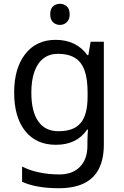

<svg xmlns="http://www.w3.org/2000/svg" viewBox="-20 -757 655 1017"><path d="M275 -546Q328 -546 370.5 -526Q413 -506 443 -465H448L460 -536H530V9Q530 85 504 136.5Q478 188 425 214Q372 240 290 240Q232 240 183.5 231.5Q135 223 97 206V125Q135 145 186 156Q237 167 295 167Q364 167 403.5 126.5Q443 86 443 16V-5Q443 -17 444 -39.5Q445 -62 446 -71H442Q414 -30 372.5 -10Q331 10 276 10Q172 10 113.5 -63Q55 -136 55 -267Q55 -395 113.5 -470.5Q172 -546 275 -546ZM287 -472Q242 -472 210.5 -448Q179 -424 162.5 -378Q146 -332 146 -266Q146 -167 182.5 -114.5Q219 -62 289 -62Q330 -62 359 -72.5Q388 -83 407 -105.5Q426 -128 435 -163Q444 -198 444 -246V-267Q444 -340 427.5 -385Q411 -430 376 -451Q341 -472 287 -472ZM298 -737Q318 -737 333.5 -723.5Q349 -710 349 -681Q349 -653 333.5 -639Q318 -625 298 -625Q276 -625 261 -639Q246 -653 246 -681Q246 -710 261 -723.5Q276 -737 298 -737Z"/></svg>

Font: Noto Sans Thai
Style: Regular
Weight: 400
Designer: Monotype Design Team
Foundry: Monotype Imaging Inc.
Version: Version 2.001